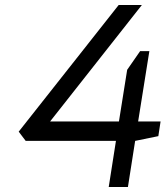

<svg xmlns="http://www.w3.org/2000/svg" viewBox="-20 -752 664 770"><path d="M55 -224 83 -187H445L416 -2H493L522 -187L615 -206L624 -265H534L579 -547H542L490 -472L457 -265H181L549 -732H456Z"/></svg>

Font: Exo
Style: Regular Italic
Weight: 400
Designer: Natanael Gama
Version: Version 1.00